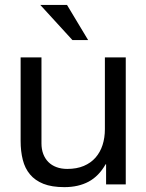

<svg xmlns="http://www.w3.org/2000/svg" viewBox="-20 -751 596 782"><path d="M412.1 0V-82H410.2Q382.8 -33.7 341.1 -11.2Q299.3 11.2 242.2 11.2Q190.9 11.2 156.7 -2.4Q122.6 -16.1 102.1 -40.8Q81.5 -65.4 72.8 -100.1Q64 -134.8 64 -176.8V-517.1H148.9V-167Q148.9 -143.1 156.2 -123.8Q163.6 -104.5 177 -91.1Q190.4 -77.6 210 -70.3Q229.5 -63 253.9 -63Q292.5 -63 321.3 -75.2Q350.1 -87.4 369.1 -109.1Q388.2 -130.9 397.7 -160.4Q407.2 -189.9 407.2 -225.1V-517.1H492.2V0ZM252.9 -731 338.9 -587.9H274.9L144 -731Z"/></svg>

Font: XB Khoramshahr
Style: Regular
Weight: 400
Designer: Behnam
Foundry: Irmug
Version: Version 8.005 2009